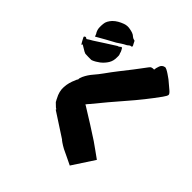

<svg xmlns="http://www.w3.org/2000/svg" viewBox="-108 -978 1217 1217"><g transform="rotate(-45 500.0 -369.5)"><path d="M821 -497Q822 -495 822.5 -492.5Q823 -490 824 -488Q826 -485 828.5 -482Q831 -479 835 -474Q834 -473 833.5 -471Q833 -469 831 -467Q826 -464 820.5 -461Q815 -458 810 -456Q805 -455 799.5 -453Q794 -451 789 -449Q786 -448 782 -448H770Q737 -447 712.5 -462Q688 -477 669 -501Q661 -512 654 -523.5Q647 -535 642 -548Q642 -549 641.5 -550.5Q641 -552 641 -553Q641 -566 641 -578.5Q641 -591 642 -604Q642 -608 644.5 -612Q647 -616 648 -620Q654 -630 660 -640Q666 -650 672 -660Q671 -661 669 -661.5Q667 -662 664 -663Q666 -665 668 -666.5Q670 -668 671 -669Q679 -674 686.5 -678Q694 -682 702 -686Q706 -688 709 -689.5Q712 -691 716 -686Q722 -679 715 -671L713 -667Q718 -659 724 -650Q730 -641 735 -631Q757 -598 778 -564.5Q799 -531 821 -497ZM909 -633Q923 -619 932.5 -602.5Q942 -586 949 -567Q958 -542 952 -516Q950 -504 945.5 -491Q941 -478 931 -468Q928 -464 926 -460.5Q924 -457 923 -452Q923 -444 917 -442Q910 -439 904 -435.5Q898 -432 892 -429Q882 -425 881 -433Q881 -442 875 -448Q869 -454 865 -461Q858 -476 848.5 -490Q839 -504 830 -518Q814 -548 797 -578.5Q780 -609 762 -640Q769 -643 775 -645Q781 -647 786 -651Q803 -660 820.5 -661Q838 -662 855 -660Q870 -659 883.5 -651.5Q897 -644 909 -633ZM939 -190Q941 -185 935 -173Q929 -161 920.5 -148.5Q912 -136 905.5 -127Q899 -118 899 -118Q888 -105 877.5 -92.5Q867 -80 856 -67Q840 -48 830.5 -48.5Q821 -49 796 -67Q702 -135 615 -211Q528 -287 438 -360Q433 -365 427.5 -369.5Q422 -374 415 -379Q413 -374 410 -369.5Q407 -365 404 -360Q376 -314 347 -268.5Q318 -223 288 -177Q272 -153 254 -129Q236 -105 218 -79L71 -175Q83 -200 95.5 -225.5Q108 -251 119 -275Q131 -297 141.5 -312Q152 -327 153 -326L259 -489Q260 -488 260.5 -488Q261 -488 262 -487Q264 -489 266 -492Q268 -495 269 -497Q274 -503 280 -508.5Q286 -514 291 -520Q293 -523 299 -525Q303 -527 306.5 -529.5Q310 -532 314 -533Q355 -556 396.5 -553.5Q438 -551 478 -532Q483 -531 487.5 -528Q492 -525 496 -523Q504 -525 524 -516Q556 -501 582.5 -478Q609 -455 637 -435Q675 -408 712 -379Q749 -350 786 -321Q806 -306 825 -291.5Q844 -277 863 -263Q874 -256 877 -247Q880 -238 879 -227Q894 -226 914.5 -218.5Q935 -211 939 -190Z"/></g></svg>

Font: Palette Mosaic
Style: Regular
Weight: 400
Designer: Shibuyafont
Version: Version 1.001